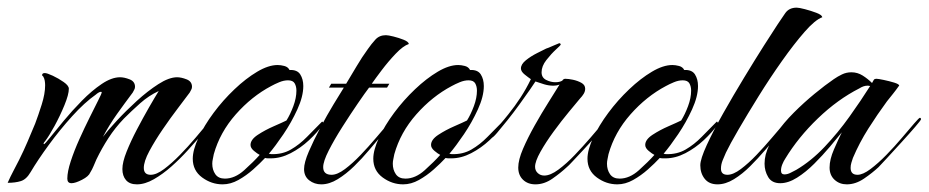

<svg xmlns="http://www.w3.org/2000/svg" viewBox="-27 -478 2428 502"><path d="M331 4Q312 4 302.5 -7Q293 -18 293 -36Q293 -54 304 -81.5Q315 -109 331 -139.5Q347 -170 362.5 -197Q378 -224 388 -240Q362 -228 339.5 -208Q317 -188 297 -168Q274 -144 256.5 -117Q239 -90 225 -61Q221 -52 217.5 -43.5Q214 -35 209 -27Q205 -17 187.5 -8Q170 1 160 1Q149 1 149 -11Q149 -29 158 -56.5Q167 -84 180.5 -114Q194 -144 207.5 -171Q221 -198 230 -216Q239 -234 239 -236Q239 -238 237 -238Q234 -238 230 -235.5Q226 -233 224 -231Q194 -210 161.5 -174Q129 -138 100.5 -99Q72 -60 53 -28Q42 -9 27.5 -4.5Q13 0 -7 0Q0 -16 8 -31Q16 -46 23 -60Q35 -84 45 -107.5Q55 -131 65 -155Q73 -176 82 -204.5Q91 -233 91 -255Q91 -261 90 -267Q89 -273 86 -278Q83 -281 83 -281Q83 -287 90 -287Q96 -287 111 -280Q126 -273 139.5 -263.5Q153 -254 153 -246Q153 -231 141.5 -203Q130 -175 115.5 -148.5Q101 -122 91 -109Q90 -108 88.5 -106Q87 -104 87 -102L88 -101Q90 -101 104 -118.5Q118 -136 139.5 -162Q161 -188 187 -214.5Q213 -241 239 -258.5Q265 -276 287 -276Q298 -276 312 -270.5Q326 -265 326 -251Q326 -247 324 -243.5Q322 -240 320 -236Q299 -208 279 -180Q259 -152 242 -120Q254 -136 278 -162Q302 -188 330.5 -214Q359 -240 387 -258Q415 -276 436 -276Q447 -276 461 -270.5Q475 -265 475 -251Q475 -247 473 -243.5Q471 -240 469 -236Q458 -221 438.5 -195.5Q419 -170 398.5 -140Q378 -110 363.5 -83Q349 -56 349 -39Q349 -21 367 -21Q382 -21 402 -36Q422 -51 443.5 -73Q465 -95 484 -117.5Q503 -140 515.5 -155Q528 -170 531 -170Q534 -170 534 -166Q534 -165 525.5 -154.5Q517 -144 508 -134Q499 -124 496 -121Q483 -106 463.5 -84.5Q444 -63 421.5 -43Q399 -23 375.5 -9.5Q352 4 331 4Z M555 4Q526 4 501.5 -14Q477 -32 477 -63Q477 -86 492 -118Q507 -150 531.5 -183Q556 -216 586 -244.5Q616 -273 645.5 -290.5Q675 -308 699 -308Q707 -308 716.5 -305.5Q726 -303 730 -295Q750 -296 758 -283.5Q766 -271 766 -253Q766 -226 750.5 -192Q735 -158 714 -127Q693 -96 676 -76L682 -75Q711 -74 733.5 -87Q756 -100 775.5 -120Q795 -140 813 -158L815 -160Q818 -160 818 -155Q818 -153 817 -152Q803 -132 781 -111.5Q759 -91 733 -77.5Q707 -64 681 -64Q677 -64 673.5 -64Q670 -64 666 -65Q653 -51 635 -35Q617 -19 596.5 -7.5Q576 4 555 4ZM561 -11Q587 -11 611.5 -33Q636 -55 652 -73Q646 -76 637 -83.5Q628 -91 628 -99Q628 -113 647 -125.5Q666 -138 689 -148Q712 -158 722 -163Q732 -179 740 -200.5Q748 -222 748 -241Q748 -252 743.5 -260Q739 -268 726 -268Q715 -268 703 -263Q691 -258 682 -253Q631 -226 589.5 -179Q548 -132 532 -75Q531 -69 529.5 -62.5Q528 -56 528 -50Q528 -34 536 -22.5Q544 -11 561 -11Z M813 4Q795 4 781.5 -6.5Q768 -17 768 -36Q768 -53 780.5 -82Q793 -111 810.5 -144Q828 -177 845 -205Q862 -233 872 -249H833L839 -259H878Q892 -282 905.5 -305Q919 -328 935 -350Q944 -363 954.5 -374.5Q965 -386 982 -386Q988 -386 1002 -382.5Q1016 -379 1028.5 -374Q1041 -369 1042 -363Q1027 -358 1007.5 -337.5Q988 -317 971 -294.5Q954 -272 945 -259H991L985 -249H938Q928 -236 908.5 -207.5Q889 -179 868 -146Q847 -113 832.5 -84.5Q818 -56 818 -41Q818 -21 840 -21Q855 -21 875 -36Q895 -51 916 -73Q937 -95 956 -117.5Q975 -140 988 -155Q1001 -170 1003 -170Q1006 -170 1006 -166Q1006 -165 997.5 -154.5Q989 -144 980 -134Q971 -124 968 -121Q955 -106 937.5 -85Q920 -64 899 -43.5Q878 -23 856 -9.5Q834 4 813 4Z M1027 4Q998 4 973.5 -14Q949 -32 949 -63Q949 -86 964 -118Q979 -150 1003.5 -183Q1028 -216 1058 -244.5Q1088 -273 1117.5 -290.5Q1147 -308 1171 -308Q1179 -308 1188.5 -305.5Q1198 -303 1202 -295Q1222 -296 1230 -283.5Q1238 -271 1238 -253Q1238 -226 1222.5 -192Q1207 -158 1186 -127Q1165 -96 1148 -76L1154 -75Q1183 -74 1205.5 -87Q1228 -100 1247.5 -120Q1267 -140 1285 -158L1287 -160Q1290 -160 1290 -155Q1290 -153 1289 -152Q1275 -132 1253 -111.5Q1231 -91 1205 -77.5Q1179 -64 1153 -64Q1149 -64 1145.5 -64Q1142 -64 1138 -65Q1125 -51 1107 -35Q1089 -19 1068.5 -7.5Q1048 4 1027 4ZM1033 -11Q1059 -11 1083.5 -33Q1108 -55 1124 -73Q1118 -76 1109 -83.5Q1100 -91 1100 -99Q1100 -113 1119 -125.5Q1138 -138 1161 -148Q1184 -158 1194 -163Q1204 -179 1212 -200.5Q1220 -222 1220 -241Q1220 -252 1215.5 -260Q1211 -268 1198 -268Q1187 -268 1175 -263Q1163 -258 1154 -253Q1103 -226 1061.5 -179Q1020 -132 1004 -75Q1003 -69 1001.5 -62.5Q1000 -56 1000 -50Q1000 -34 1008 -22.5Q1016 -11 1033 -11Z M1373 4Q1353 4 1340.5 -8Q1328 -20 1328 -40Q1328 -60 1340.5 -89Q1353 -118 1371 -150Q1389 -182 1407 -210.5Q1425 -239 1436 -257Q1429 -254 1419 -254Q1408 -254 1396 -257.5Q1384 -261 1373 -265Q1370 -260 1358.5 -243.5Q1347 -227 1331.5 -205.5Q1316 -184 1300 -164Q1284 -144 1272.5 -130.5Q1261 -117 1257 -117Q1254 -117 1254 -120Q1254 -122 1257 -125Q1268 -139 1279.5 -152Q1291 -165 1302 -179Q1319 -200 1334 -223Q1349 -246 1361 -271Q1355 -275 1345 -283Q1335 -291 1335 -299Q1335 -310 1348 -320.5Q1361 -331 1377 -339Q1393 -347 1401 -351Q1405 -352 1419.5 -358.5Q1434 -365 1435 -365Q1439 -365 1439 -361Q1439 -360 1426.5 -348.5Q1414 -337 1401.5 -321Q1389 -305 1389 -289Q1389 -275 1401 -269Q1413 -263 1425 -263Q1436 -263 1443 -267Q1446 -272 1451 -272Q1459 -272 1471 -269.5Q1483 -267 1493 -261.5Q1503 -256 1503 -246Q1503 -239 1499 -232.5Q1495 -226 1490 -221Q1480 -209 1460.5 -185.5Q1441 -162 1420.5 -134Q1400 -106 1386 -81Q1372 -56 1372 -42Q1372 -32 1379 -25.5Q1386 -19 1396 -19Q1412 -19 1433 -34.5Q1454 -50 1475.5 -72.5Q1497 -95 1516 -117Q1535 -139 1548 -154.5Q1561 -170 1563 -170Q1567 -170 1567 -166Q1567 -164 1557 -152Q1547 -140 1531.5 -122.5Q1516 -105 1499.5 -87.5Q1483 -70 1471 -57Q1459 -44 1455 -41Q1439 -26 1417.5 -11Q1396 4 1373 4Z M1587 4Q1558 4 1533.5 -14Q1509 -32 1509 -63Q1509 -86 1524 -118Q1539 -150 1563.5 -183Q1588 -216 1618 -244.5Q1648 -273 1677.5 -290.5Q1707 -308 1731 -308Q1739 -308 1748.5 -305.5Q1758 -303 1762 -295Q1782 -296 1790 -283.5Q1798 -271 1798 -253Q1798 -226 1782.5 -192Q1767 -158 1746 -127Q1725 -96 1708 -76L1714 -75Q1743 -74 1765.5 -87Q1788 -100 1807.5 -120Q1827 -140 1845 -158L1847 -160Q1850 -160 1850 -155Q1850 -153 1849 -152Q1835 -132 1813 -111.5Q1791 -91 1765 -77.5Q1739 -64 1713 -64Q1709 -64 1705.5 -64Q1702 -64 1698 -65Q1685 -51 1667 -35Q1649 -19 1628.5 -7.5Q1608 4 1587 4ZM1593 -11Q1619 -11 1643.5 -33Q1668 -55 1684 -73Q1678 -76 1669 -83.5Q1660 -91 1660 -99Q1660 -113 1679 -125.5Q1698 -138 1721 -148Q1744 -158 1754 -163Q1764 -179 1772 -200.5Q1780 -222 1780 -241Q1780 -252 1775.5 -260Q1771 -268 1758 -268Q1747 -268 1735 -263Q1723 -258 1714 -253Q1663 -226 1621.5 -179Q1580 -132 1564 -75Q1563 -69 1561.5 -62.5Q1560 -56 1560 -50Q1560 -34 1568 -22.5Q1576 -11 1593 -11Z M1849 4Q1827 4 1815.5 -10.5Q1804 -25 1804 -46Q1804 -62 1821 -99Q1838 -136 1864 -182Q1890 -228 1918.5 -275Q1947 -322 1970.5 -359Q1994 -396 2006 -414Q2016 -429 2026 -443.5Q2036 -458 2056 -458Q2062 -458 2077.5 -454Q2093 -450 2107.5 -444.5Q2122 -439 2123 -433Q2104 -426 2076.5 -394.5Q2049 -363 2017.5 -318.5Q1986 -274 1956.5 -226.5Q1927 -179 1904 -139.5Q1881 -100 1871 -79Q1867 -70 1862.5 -59Q1858 -48 1858 -37Q1858 -21 1875 -21Q1890 -21 1910 -36Q1930 -51 1951 -73Q1972 -95 1991 -117.5Q2010 -140 2023 -155Q2036 -170 2038 -170Q2042 -170 2042 -166Q2042 -165 2033.5 -154.5Q2025 -144 2015.5 -134Q2006 -124 2004 -121Q1991 -106 1973 -85Q1955 -64 1934.5 -43.5Q1914 -23 1892 -9.5Q1870 4 1849 4Z M2187 4Q2168 4 2155 -8Q2142 -20 2142 -40Q2142 -61 2153.5 -87.5Q2165 -114 2174 -132Q2162 -117 2143 -94.5Q2124 -72 2102 -50Q2080 -28 2057 -13.5Q2034 1 2013 1Q1991 1 1981.5 -15Q1972 -31 1972 -50Q1972 -62 1975 -74Q1982 -100 2002 -128.5Q2022 -157 2048.5 -183.5Q2075 -210 2103 -233Q2131 -256 2153 -271Q2163 -278 2174.5 -283.5Q2186 -289 2199 -289Q2215 -289 2228.5 -280.5Q2242 -272 2253 -261Q2256 -266 2257.5 -269Q2259 -272 2265 -272Q2269 -272 2283.5 -269Q2298 -266 2311 -262Q2324 -258 2324 -254Q2324 -253 2323 -253Q2316 -243 2308 -233Q2300 -223 2292 -213Q2267 -179 2243.5 -142Q2220 -105 2203 -65Q2201 -59 2199 -52.5Q2197 -46 2197 -39Q2197 -21 2215 -21Q2229 -21 2249 -36Q2269 -51 2290.5 -73Q2312 -95 2331 -117.5Q2350 -140 2363 -155Q2376 -170 2378 -170Q2381 -170 2381 -166Q2381 -164 2366 -146.5Q2351 -129 2330 -106Q2309 -83 2292 -64.5Q2275 -46 2270 -41Q2254 -26 2232 -11Q2210 4 2187 4ZM2024 -22Q2032 -22 2040.5 -26.5Q2049 -31 2055 -34Q2094 -57 2129 -94Q2164 -131 2194 -173Q2224 -215 2248 -253Q2246 -254 2241 -254Q2231 -254 2220 -247Q2163 -218 2111.5 -168.5Q2060 -119 2026 -63Q2022 -57 2018.5 -48.5Q2015 -40 2015 -32Q2015 -22 2024 -22Z"/></svg>

Font: Caramel
Style: Regular
Weight: 400
Designer: Robert E. Leuschke
Foundry: Robert E. Leuschke
Version: Version 1.010